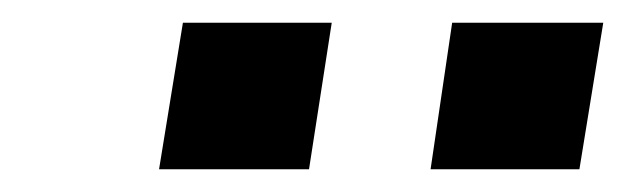

<svg xmlns="http://www.w3.org/2000/svg" viewBox="-20 -749 551 169"><path d="M359 -600 378 -729H511L490 -600ZM120 -600 141 -729H272L252 -600Z"/></svg>

Font: Nunito Sans 7pt SemiExpanded
Style: Bold Italic
Weight: 700
Width: 6
Italic angle: -9°
Designer: Vernon Adams
Foundry: Vernon Adams
Version: Version 3.101;gftools[0.9.27]